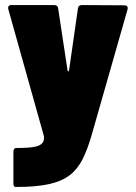

<svg xmlns="http://www.w3.org/2000/svg" viewBox="-20 -540 537 759"><path d="M40 199H46C257 199 297 140 340 2L484 -502C487 -513 482 -519 472 -519L304 -520C295 -520 289 -516 288 -506L253 -262C252 -256 248 -256 247 -262L210 -506C209 -516 203 -520 194 -520H25C15 -520 10 -514 13 -503L153 -4C154 -2 154 1 154 4C155 40 116 45 43 45C37 45 33 51 33 60V184C33 193 36 199 40 199Z"/></svg>

Font: Barlow Semi Condensed Black
Style: Regular
Weight: 900
Width: 4
Designer: Jeremy Tribby
Foundry: Tribby Type
Version: Version 1.408;PS 001.408;hotconv 1.0.88;makeotf.lib2.5.64775